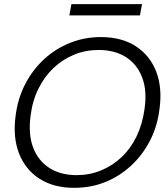

<svg xmlns="http://www.w3.org/2000/svg" viewBox="-20 -890 805 922"><path d="M336 12Q238 12 170 -31.5Q102 -75 71.5 -153Q41 -231 55 -334Q65 -416 100.5 -485Q136 -554 191 -605Q246 -656 316 -684Q386 -712 464 -712Q564 -712 632 -668Q700 -624 730 -546.5Q760 -469 746 -367Q736 -284 700.5 -215Q665 -146 610 -95Q555 -44 486 -16Q417 12 336 12ZM348 -49Q410 -49 465 -71.5Q520 -94 564 -135.5Q608 -177 636 -235.5Q664 -294 674 -366Q687 -455 662.5 -518.5Q638 -582 584.5 -616Q531 -650 453 -650Q391 -650 336 -627.5Q281 -605 237.5 -564Q194 -523 165 -465Q136 -407 127 -335Q115 -246 139 -182Q163 -118 217 -83.5Q271 -49 348 -49ZM313 -816 323 -870H662L652 -816Z"/></svg>

Font: DM Sans 36pt Light
Style: Italic
Weight: 300
Italic angle: -10°
Designer: Colophon Foundry, Jonny Pinhorn
Foundry: Colophon Foundry
Version: Version 4.004;gftools[0.9.30]